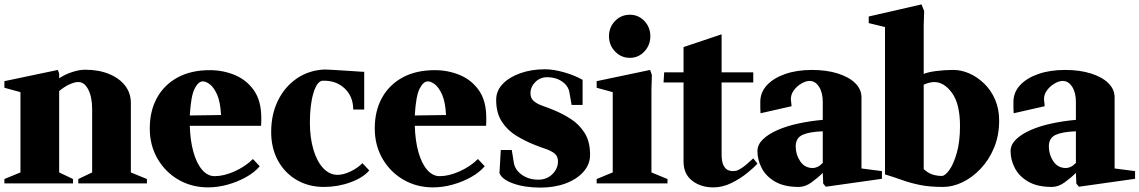

<svg xmlns="http://www.w3.org/2000/svg" viewBox="-20 -834 5181 873"><path d="M0 0V-20L73 -50V-415L0 -435V-465L243 -516L249 -500V-478Q276 -496 308.5 -506.5Q341 -517 367 -517Q428 -517 475 -498Q522 -479 548.5 -445Q575 -411 575 -366V-50L648 -20V0H336V-20L399 -50V-338Q399 -392 381.5 -426.5Q364 -461 336 -461Q318 -461 294 -449.5Q270 -438 249 -420V-50L312 -20V0Z M926 18Q852 18 792 -16.5Q732 -51 696.5 -112Q661 -173 661 -250Q661 -330 694 -389.5Q727 -449 788 -482Q849 -515 934 -515Q995 -515 1048.5 -492.5Q1102 -470 1135 -422.5Q1168 -375 1168 -298Q1168 -291 1168 -280.5Q1168 -270 1167 -262H843Q845 -194 859.5 -142.5Q874 -91 899 -62Q924 -33 956 -33Q998 -33 1047 -55Q1096 -77 1130 -111L1161 -78Q1137 -50 1098.5 -28.5Q1060 -7 1015 5.5Q970 18 926 18ZM902 -464Q882 -464 865 -431Q848 -398 843 -309L985 -311Q982 -370 967.5 -403Q953 -436 935 -450Q917 -464 902 -464Z M1453 16Q1383 16 1328.5 -16Q1274 -48 1243.5 -104.5Q1213 -161 1213 -234Q1213 -314 1244 -377Q1275 -440 1330 -477.5Q1385 -515 1456 -518Q1461 -518 1499.5 -516Q1538 -514 1593 -510Q1610 -509 1622 -508Q1634 -507 1636 -508V-336H1586Q1586 -395 1547 -432Q1508 -469 1446 -467Q1421 -464 1405 -410.5Q1389 -357 1389 -277Q1389 -208 1405 -154Q1421 -100 1449.5 -69.5Q1478 -39 1515 -39Q1541 -39 1573 -54Q1605 -69 1628 -92L1659 -59Q1631 -26 1573.5 -5Q1516 16 1453 16Z M1949 18Q1875 18 1815 -16.5Q1755 -51 1719.5 -112Q1684 -173 1684 -250Q1684 -330 1717 -389.5Q1750 -449 1811 -482Q1872 -515 1957 -515Q2018 -515 2071.5 -492.5Q2125 -470 2158 -422.5Q2191 -375 2191 -298Q2191 -291 2191 -280.5Q2191 -270 2190 -262H1866Q1868 -194 1882.5 -142.5Q1897 -91 1922 -62Q1947 -33 1979 -33Q2021 -33 2070 -55Q2119 -77 2153 -111L2184 -78Q2160 -50 2121.5 -28.5Q2083 -7 2038 5.5Q1993 18 1949 18ZM1925 -464Q1905 -464 1888 -431Q1871 -398 1866 -309L2008 -311Q2005 -370 1990.5 -403Q1976 -436 1958 -450Q1940 -464 1925 -464Z M2438 19Q2366 19 2314 0.5Q2262 -18 2251 -47L2257 -152H2307L2316 -96Q2321 -62 2352.5 -39.5Q2384 -17 2428 -17Q2466 -17 2491.5 -42Q2517 -67 2517 -100Q2517 -124 2501 -136.5Q2485 -149 2459.5 -157.5Q2434 -166 2407 -177Q2367 -193 2327.5 -217Q2288 -241 2262 -280.5Q2236 -320 2236 -380Q2236 -421 2265.5 -452Q2295 -483 2345.5 -501Q2396 -519 2458 -519Q2496 -519 2544 -505.5Q2592 -492 2629 -471V-357H2579L2569 -414Q2564 -444 2535.5 -463.5Q2507 -483 2468 -483Q2436 -483 2414 -461Q2392 -439 2392 -410Q2392 -387 2407.5 -374Q2423 -361 2448 -352.5Q2473 -344 2499 -333Q2538 -317 2575.5 -293Q2613 -269 2638 -230Q2663 -191 2663 -130Q2663 -87 2633 -53Q2603 -19 2552 0Q2501 19 2438 19Z M2693 0V-20L2766 -50V-415L2693 -435V-465L2936 -516L2944 -493L2942 -427V-50L3015 -20V0ZM2844 -571Q2804 -571 2776.5 -600Q2749 -629 2749 -669Q2749 -710 2776.5 -738.5Q2804 -767 2844 -767Q2883 -767 2910 -738.5Q2937 -710 2937 -669Q2937 -629 2910 -600Q2883 -571 2844 -571Z M3224 18Q3166 18 3127 -12.5Q3088 -43 3088 -99V-459H2997L3000 -505H3088V-620L3261 -678V-505H3405V-459H3261V-134Q3261 -97 3270.5 -80.5Q3280 -64 3291.5 -60Q3303 -56 3309 -56Q3315 -56 3324.5 -57Q3334 -58 3352.5 -70Q3371 -82 3405 -114L3424 -90Q3409 -73 3377 -47Q3345 -21 3305 -1.5Q3265 18 3224 18Z M3612 16Q3546 16 3504.5 -8Q3463 -32 3443.5 -69.5Q3424 -107 3424 -147Q3424 -176 3448.5 -200Q3473 -224 3515 -242.5Q3557 -261 3610.5 -272.5Q3664 -284 3721 -289V-371Q3721 -413 3704 -439.5Q3687 -466 3661 -466Q3644 -466 3623.5 -454Q3603 -442 3589 -422.5Q3575 -403 3576 -381Q3578 -368 3578.5 -359.5Q3579 -351 3579 -351L3438 -319Q3437 -327 3437 -341.5Q3437 -356 3437 -371Q3437 -414 3467 -446.5Q3497 -479 3550 -497.5Q3603 -516 3672 -516Q3738 -516 3789 -500Q3840 -484 3868.5 -456Q3897 -428 3897 -391V-68L3990 -56V-21L3735 15L3723 1L3721 -48Q3698 -25 3669.5 -4.5Q3641 16 3612 16ZM3676 -70Q3685 -70 3696.5 -75Q3708 -80 3721 -93V-237Q3661 -235 3629.5 -221Q3598 -207 3598 -168Q3598 -131 3618.5 -100.5Q3639 -70 3676 -70Z M4268 16Q4207 16 4163 7Q4119 -2 4081.5 -15.5Q4044 -29 4004 -41V-711L3930 -729V-759L4170 -814L4182 -784L4180 -718V-498Q4199 -506 4236.5 -511Q4274 -516 4315 -516Q4351 -516 4387.5 -500Q4424 -484 4455 -454Q4486 -424 4504.5 -381.5Q4523 -339 4523 -286Q4523 -218 4500 -162.5Q4477 -107 4439 -67Q4401 -27 4356.5 -5.5Q4312 16 4268 16ZM4262 -34Q4277 -34 4296.5 -61Q4316 -88 4330.5 -139Q4345 -190 4345 -261Q4345 -361 4309 -411Q4273 -461 4227 -461Q4219 -461 4206 -458Q4193 -455 4180 -449V-65Q4201 -46 4221.5 -40Q4242 -34 4262 -34Z M4763 16Q4697 16 4655.5 -8Q4614 -32 4594.5 -69.5Q4575 -107 4575 -147Q4575 -176 4599.5 -200Q4624 -224 4666 -242.5Q4708 -261 4761.5 -272.5Q4815 -284 4872 -289V-371Q4872 -413 4855 -439.5Q4838 -466 4812 -466Q4795 -466 4774.5 -454Q4754 -442 4740 -422.5Q4726 -403 4727 -381Q4729 -368 4729.5 -359.5Q4730 -351 4730 -351L4589 -319Q4588 -327 4588 -341.5Q4588 -356 4588 -371Q4588 -414 4618 -446.5Q4648 -479 4701 -497.5Q4754 -516 4823 -516Q4889 -516 4940 -500Q4991 -484 5019.5 -456Q5048 -428 5048 -391V-68L5141 -56V-21L4886 15L4874 1L4872 -48Q4849 -25 4820.5 -4.5Q4792 16 4763 16ZM4827 -70Q4836 -70 4847.5 -75Q4859 -80 4872 -93V-237Q4812 -235 4780.5 -221Q4749 -207 4749 -168Q4749 -131 4769.5 -100.5Q4790 -70 4827 -70Z"/></svg>

Font: Wittgenstein Black
Style: Regular
Weight: 900
Designer: Jörg Drees
Foundry: Jörg Drees
Version: Version 1.303; ttfautohint (v1.8.4.7-5d5b)